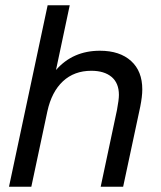

<svg xmlns="http://www.w3.org/2000/svg" viewBox="-20 -710 611 730"><path d="M161.1 -689.9H245.1L192.9 -443.8Q256.8 -517.1 359.9 -517.1Q435.5 -517.1 478.5 -478Q521 -439.5 521 -370.1Q521 -343.3 513.2 -304.2L448.2 0H362.8L424.8 -292Q432.1 -331.1 432.1 -349.1Q432.1 -394 404.3 -417.5Q376.5 -440.9 327.1 -440.9Q262.2 -440.9 219.2 -400.9Q176.3 -360.8 160.2 -287.1L99.1 0H14.2Z"/></svg>

Font: D-DIN Exp
Style: DINExp-Italic
Weight: 400
Width: 7
Italic angle: -12°
Designer: Charles Nix
Foundry: Datto Inc.
Version: Version 1.00